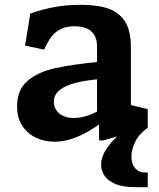

<svg xmlns="http://www.w3.org/2000/svg" viewBox="-20 -576 660 796"><path d="M399.2 106.6Q399.2 76 419.1 44.6Q439 13.2 469.8 -14Q500.6 -41.3 534.3 -61.8L539.8 -65.1L592.5 -46.6Q555.6 -20 540.2 12.4Q524.8 44.8 524.8 73.8Q524.8 102.5 539.7 120.8Q554.6 139 578 139H592.5V200H542.2Q489.2 200 457.3 186.1Q425.5 172.2 412.4 151Q399.2 129.9 399.2 106.6ZM390.8 -83.9 382.4 -97V-382.1Q382.4 -414.3 369.7 -433.1Q356.9 -451.9 335.6 -459.6Q314.2 -467.3 286.2 -467.2Q250.4 -467.2 222.7 -450.4Q195 -433.7 175.1 -394.9L162.4 -370.2L83.9 -387.1L105.6 -519.9Q152 -536.5 203.4 -546.3Q254.8 -556.1 314.6 -556.1Q382.1 -556.1 427.2 -541.2Q472.3 -526.2 497.5 -488Q522.6 -449.8 522.6 -381.3V-118.3L500.5 -145.9L592.5 -123.5V-46.6L409.1 6H390.8ZM50.8 -135.4Q50.8 -202.5 92.9 -239.5Q135.1 -276.6 207.2 -293Q279.4 -309.3 400.2 -320.6L399.5 -248.5Q342 -244.1 298.4 -233.8Q254.8 -223.5 229 -204Q203.2 -184.4 203.2 -153.8Q203.2 -135.2 213 -119.8Q222.9 -104.4 241.6 -95.6Q260.2 -86.8 286.4 -86.8Q315.3 -86.8 348.3 -98.4Q381.3 -110 410.6 -131.7V-74.5L408 -72.5Q377.3 -49.5 346.2 -31.3Q315.2 -13.2 278.9 -0.8Q242.6 11.5 205.9 11.5Q165.8 11.5 130.3 -4.6Q94.9 -20.7 72.8 -53.8Q50.8 -87 50.8 -135.4Z"/></svg>

Font: Monaspace Xenon Var
Style: Regular
Weight: 400
Designer: Riley Cran and the Lettermatic Team
Version: Version 1.000 (Monaspace Xenon Var)